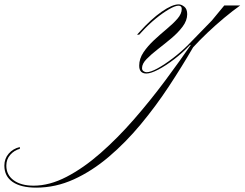

<svg xmlns="http://www.w3.org/2000/svg" viewBox="-628 -328 1121 880"><path d="M-462 532Q-532 532 -570 506Q-608 480 -608 431Q-608 399 -588 376Q-568 353 -537 346V354Q-563 361 -581 381.5Q-599 402 -599 431Q-599 474 -565 498.5Q-531 523 -474 523Q-401 523 -323 482.5Q-245 442 -167 373.5Q-89 305 -14 219Q61 133 129.5 41Q198 -51 257 -137L260 -122H234L343 -234L400 -303H473Q439 -279 400 -246.5Q361 -214 324 -179Q287 -144 257 -111Q206 -23 146 68Q86 159 17 242Q-52 325 -129 390.5Q-206 456 -289.5 494Q-373 532 -462 532ZM43 9Q10 9 10 -27Q10 -59 29.5 -88Q49 -117 78 -144Q107 -171 136.5 -195.5Q166 -220 185.5 -242.5Q205 -265 205 -287Q205 -302 190 -302Q175 -302 146.5 -285.5Q118 -269 85 -242Q52 -215 22 -182L10 -169H0L12 -182Q64 -240 112.5 -274Q161 -308 191 -308Q203 -308 216.5 -297.5Q230 -287 230 -263Q230 -234 209 -206Q188 -178 157.5 -152.5Q127 -127 96 -103Q65 -79 44 -57.5Q23 -36 23 -16Q23 -6 30 -1.5Q37 3 44 3Q62 3 94 -14.5Q126 -32 164 -61Q202 -90 234 -122H243Q210 -87 171 -57Q132 -27 97.5 -9Q63 9 43 9Z"/></svg>

Font: Ballet
Style: Regular
Weight: 400
Designer: Maximiliano R. Sproviero
Foundry: Omnibus-Type
Version: Version 1.100